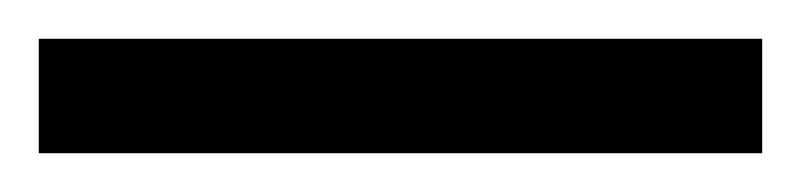

<svg xmlns="http://www.w3.org/2000/svg" viewBox="-24 63 413 99"><path d="M-4 142H369V83H-4Z"/></svg>

Font: Noto Serif Ethiopic ExtraCondensed Medium
Style: Regular
Weight: 500
Width: 2
Designer: Monotype Design Team
Foundry: Monotype Imaging Inc.
Version: Version 2.102